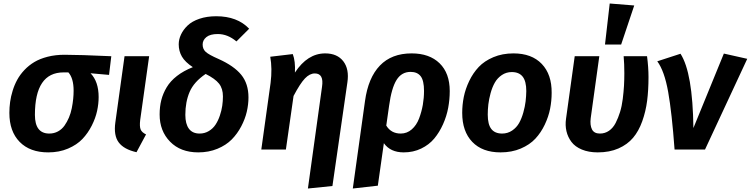

<svg xmlns="http://www.w3.org/2000/svg" viewBox="-20 -849 4262 1090"><path d="M253.9 16.1Q149.9 16.1 91.6 -43.5Q33.2 -103 33.2 -208Q33.2 -239.3 37.4 -270Q41.5 -300.8 51.8 -334Q62 -367.2 77.9 -396.2Q93.8 -425.3 118.7 -451.7Q143.6 -478 175 -496.8Q206.5 -515.6 250.5 -526.9Q294.4 -538.1 346.2 -538.1Q431.2 -538.1 611.8 -529.8L599.1 -423.8L494.1 -433.1Q540 -385.7 540 -297.9Q540 -259.8 531.2 -219.2Q522.5 -178.7 501 -136Q479.5 -93.3 448 -60.1Q416.5 -26.9 366.2 -5.4Q315.9 16.1 253.9 16.1ZM259.8 -90.8Q287.1 -90.8 309.3 -103Q331.5 -115.2 346.2 -136Q360.8 -156.7 371.3 -181.4Q381.8 -206.1 387.5 -234.6Q393.1 -263.2 395.5 -287.4Q397.9 -311.5 397.9 -334Q397.9 -404.8 368.2 -438H340.8Q178.2 -438 178.2 -196.8Q178.2 -90.8 259.8 -90.8Z M826.7 -529.8 775.9 -168Q771.5 -131.3 778.3 -114.3Q785.2 -97.2 809.1 -85.9L754.9 15.1Q683.6 -1 654.1 -40.3Q624.5 -79.6 634.8 -153.8L687 -529.8Z M1207.5 -756.8Q1327.1 -756.8 1394.5 -686L1322.3 -613.8Q1272.5 -655.8 1216.3 -655.8Q1172.9 -655.8 1151.6 -638.4Q1130.4 -621.1 1130.4 -596.2Q1130.4 -570.3 1148.2 -554.2Q1166 -538.1 1220.7 -514.2Q1308.1 -475.1 1349.4 -424.6Q1390.6 -374 1390.6 -295.9Q1390.6 -256.3 1381.1 -215.1Q1371.6 -173.8 1349.6 -131.8Q1327.6 -89.8 1295.7 -57.4Q1263.7 -24.9 1214.4 -4.4Q1165 16.1 1105.5 16.1Q1004.9 16.1 945.6 -44.7Q886.2 -105.5 886.2 -199.2Q886.2 -243.7 895.8 -281Q905.3 -318.4 926.3 -353.5Q947.3 -388.7 984.6 -417.7Q1022 -446.8 1074.7 -467.8Q1030.8 -496.6 1012.7 -527.8Q994.6 -559.1 994.6 -597.2Q994.6 -625.5 1007.6 -653.1Q1020.5 -680.7 1045.2 -704.3Q1069.8 -728 1112.1 -742.4Q1154.3 -756.8 1207.5 -756.8ZM1147.5 -429.2Q1081.1 -384.3 1056.6 -327.4Q1032.2 -270.5 1032.2 -196.8Q1032.2 -145.5 1052.5 -118.2Q1072.8 -90.8 1113.3 -90.8Q1142.1 -90.8 1165.5 -105Q1189 -119.1 1203.6 -141.4Q1218.3 -163.6 1228 -192.4Q1237.8 -221.2 1241.7 -248.3Q1245.6 -275.4 1245.6 -301.8Q1245.6 -346.2 1223.4 -374.3Q1201.2 -402.3 1147.5 -429.2Z M1728 221.2 1808.1 -356Q1819.8 -432.1 1767.1 -432.1Q1738.3 -432.1 1711.2 -403.8Q1684.1 -375.5 1646.5 -304.2L1603 0H1463.4L1516.1 -377.9Q1526.4 -460 1514.2 -526.9L1642.1 -542Q1657.7 -501.5 1654.3 -437Q1725.6 -545.9 1826.2 -545.9Q1894.5 -545.9 1929 -501.2Q1963.4 -456.5 1952.1 -380.9L1867.2 207Z M2316.9 -545.9Q2418 -545.9 2475.6 -489.7Q2533.2 -433.6 2533.2 -332Q2533.2 -284.2 2524.4 -236.8Q2515.6 -189.5 2495.1 -143.6Q2474.6 -97.7 2445.3 -62.5Q2416 -27.3 2371.1 -5.6Q2326.2 16.1 2272 16.1Q2196.3 16.1 2159.2 -36.1L2125 205.1L1982.9 221.2L2052.2 -275.9Q2070.3 -407.7 2136.7 -476.8Q2203.1 -545.9 2316.9 -545.9ZM2254.9 -90.8Q2290.5 -90.8 2317.6 -114.5Q2344.7 -138.2 2359.1 -176.3Q2373.5 -214.4 2380.4 -253.9Q2387.2 -293.5 2387.2 -333Q2387.2 -391.6 2368.2 -416.3Q2349.1 -440.9 2311 -440.9Q2259.8 -440.9 2231.2 -395Q2202.6 -349.1 2189 -249L2172.9 -136.2Q2200.2 -90.8 2254.9 -90.8Z M2821.8 16.1Q2718.3 16.1 2661.1 -43.5Q2604 -103 2604 -208Q2604 -253.9 2613 -298.8Q2622.1 -343.8 2643.8 -389.2Q2665.5 -434.6 2697.8 -468.8Q2730 -502.9 2781 -524.4Q2832 -545.9 2895 -545.9Q2998.5 -545.9 3055.7 -486.1Q3112.8 -426.3 3111.8 -321.8Q3111.8 -276.4 3103 -231.7Q3094.2 -187 3072.8 -141.6Q3051.3 -96.2 3019.3 -61.8Q2987.3 -27.3 2936.3 -5.6Q2885.3 16.1 2821.8 16.1ZM2830.6 -90.8Q2862.3 -90.8 2887.5 -107.9Q2912.6 -125 2927 -150.6Q2941.4 -176.3 2950.9 -210.2Q2960.4 -244.1 2963.9 -273.4Q2967.3 -302.7 2967.8 -332Q2967.8 -387.7 2947.3 -413.8Q2926.8 -439.9 2885.7 -439.9Q2854 -439.9 2828.9 -422.9Q2803.7 -405.8 2789.1 -379.9Q2774.4 -354 2765.1 -320.1Q2755.9 -286.1 2752.4 -256.6Q2749 -227.1 2749 -198.2Q2749 -142.6 2769.3 -116.7Q2789.6 -90.8 2830.6 -90.8Z M3441.4 -829.1 3580.6 -817.9 3506.3 -596.2H3414.6ZM3653.3 -529.8Q3661.6 -466.8 3661.6 -411.1Q3661.6 -337.4 3653.8 -276.9Q3646 -216.3 3626 -160.4Q3606 -104.5 3574 -66.7Q3542 -28.8 3491.2 -6.3Q3440.4 16.1 3373.5 16.1Q3321.8 16.1 3283.2 0Q3244.6 -16.1 3224.1 -43.5Q3203.6 -70.8 3195.8 -104.2Q3188 -137.7 3193.4 -174.8L3242.7 -529.8H3382.3L3333.5 -178.2Q3328.6 -138.7 3340.6 -114.7Q3352.5 -90.8 3385.7 -90.8Q3414.6 -90.8 3437.5 -106.7Q3460.4 -122.6 3475.1 -151.1Q3489.7 -179.7 3500 -212.9Q3510.3 -246.1 3515.4 -287.1Q3520.5 -328.1 3522.5 -362.3Q3524.4 -396.5 3524.4 -433.1Q3524.4 -486.8 3520.5 -529.8Z M3843.3 -543.9Q3912.6 -436.5 3916.5 -122.1L4089.4 -544.9L4222.2 -515.1L3982.4 0H3809.6Q3794.4 -208.5 3773.2 -327.4Q3752 -446.3 3711.4 -501Z"/></svg>

Font: FiraGO SemiBold
Style: Italic
Weight: 600
Italic angle: -8°
Designer: bBox Type GmbH
Foundry: bBox Type GmbH
Version: Version 1.001;PS 001.001;hotconv 1.0.88;makeotf.lib2.5.64775